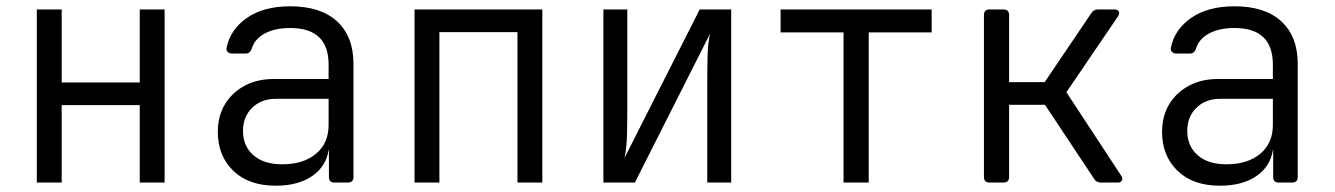

<svg xmlns="http://www.w3.org/2000/svg" viewBox="-20 -580 4240 610"><path d="M97 0V-550H176V-318H424V-550H503V0H424V-246H176V0Z M856 10Q770 10 721 -37.5Q672 -85 672 -161Q672 -211 694.5 -248.5Q717 -286 757 -307.5Q797 -329 849 -329H1024V-375Q1024 -491 902 -491Q853 -491 821 -473.5Q789 -456 780 -426Q775 -410 761 -410H717Q709 -410 703.5 -415Q698 -420 700 -429Q712 -487 765 -523.5Q818 -560 902 -560Q999 -560 1051 -512Q1103 -464 1103 -377V-18Q1103 0 1085 0H1042Q1025 0 1025 -18V-103H1024Q1016 -51 971.5 -20.5Q927 10 856 10ZM876 -58Q944 -58 984 -91.5Q1024 -125 1024 -183V-266H856Q810 -266 781 -237.5Q752 -209 752 -164Q752 -116 785 -87Q818 -58 876 -58Z M1297 0V-550H1703V0H1624V-478H1376V0Z M1897 0V-550H1973V-240Q1973 -198 1972 -152.5Q1971 -107 1964 -78L2203 -550H2303V0H2227V-311Q2227 -353 2228 -399Q2229 -445 2236 -473L1997 0Z M2660 0V-477H2460V-550H2940V-477H2740V0Z M3124 0Q3106 0 3106 -18V-532Q3106 -550 3124 -550H3168Q3186 -550 3186 -532V-319H3299L3447 -538Q3455 -550 3468 -550H3520Q3531 -550 3534.5 -543.5Q3538 -537 3532 -528L3368 -287L3542 -22Q3548 -13 3544.5 -6.5Q3541 0 3531 0H3478Q3463 0 3456 -12L3300 -247H3186V-18Q3186 0 3168 0Z M3856 10Q3770 10 3721 -37.5Q3672 -85 3672 -161Q3672 -211 3694.5 -248.5Q3717 -286 3757 -307.5Q3797 -329 3849 -329H4024V-375Q4024 -491 3902 -491Q3853 -491 3821 -473.5Q3789 -456 3780 -426Q3775 -410 3761 -410H3717Q3709 -410 3703.5 -415Q3698 -420 3700 -429Q3712 -487 3765 -523.5Q3818 -560 3902 -560Q3999 -560 4051 -512Q4103 -464 4103 -377V-18Q4103 0 4085 0H4042Q4025 0 4025 -18V-103H4024Q4016 -51 3971.5 -20.5Q3927 10 3856 10ZM3876 -58Q3944 -58 3984 -91.5Q4024 -125 4024 -183V-266H3856Q3810 -266 3781 -237.5Q3752 -209 3752 -164Q3752 -116 3785 -87Q3818 -58 3876 -58Z"/></svg>

Font: Pitagon Sans Mono Light
Style: Regular
Weight: 300
Monospace: yes
Designer: Travis Tran
Foundry: Pitagon
Version: Version 1.001; ttfautohint (v1.8.4.7-5d5b);gftools[0.9.26]